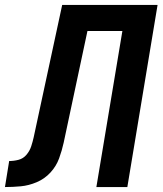

<svg xmlns="http://www.w3.org/2000/svg" viewBox="-60 -755 656 775"><path d="M-40 0Q-8 0 24 -3Q56 -6 88 -19.5Q120 -33 143.5 -58.5Q167 -84 178.5 -115.5Q190 -147 197 -179L293 -630H434L329 0H454L576 -735H191L76 -201Q72 -183 66 -164.5Q60 -146 47 -130.5Q34 -115 15 -110Q-4 -105 -23 -105Z"/></svg>

Font: Iosevka Sparkle Oblique
Style: Bold
Weight: 700
Italic angle: -9°
Designer: Belleve Invis
Foundry: Belleve Invis
Version: Version 4.5.0; ttfautohint (v1.8.3)